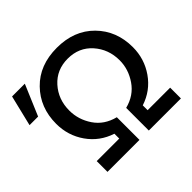

<svg xmlns="http://www.w3.org/2000/svg" viewBox="-194 -991 1206 1206"><g transform="rotate(-45 409.0 -388.0)"><path d="M-15.6 -553.7 34.2 -758.8H147.5L60.5 -553.7ZM108.4 -441.4Q108.4 -585 201.7 -680.7Q294.9 -776.4 449.2 -776.4Q602.5 -776.4 696.3 -681.2Q790 -585.9 790 -441.4Q790 -337.9 731.9 -254.4Q673.8 -170.9 575.2 -138.7V-95.7H775.4V0H490.2V-201.2Q578.1 -223.6 625.5 -293Q672.9 -362.3 672.9 -441.4Q672.9 -540 610.8 -609.9Q548.8 -679.7 449.2 -679.7Q350.6 -679.7 288.1 -610.4Q225.6 -541 225.6 -441.4Q225.6 -361.3 272 -292.5Q318.4 -223.6 407.2 -201.2V0H123V-95.7H323.2V-138.7Q224.6 -170.9 166.5 -253.9Q108.4 -336.9 108.4 -441.4Z"/></g></svg>

Font: Gothic A1 SemiBold
Style: Regular
Weight: 600
Version: Version 2.50